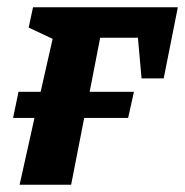

<svg xmlns="http://www.w3.org/2000/svg" viewBox="-20 -509 510 529"><path d="M34 0 75 -184H16L31 -256H92L125 -402L59 -433L71 -489H470L431 -293H370L360 -405H256L227 -256H349L333 -184H212L176 0Z"/></svg>

Font: Piazzolla
Style: Bold Italic
Weight: 700
Italic angle: -11.3°
Designer: Juan Pablo del Peral
Foundry: Huerta Tipografica
Version: Version 1.330